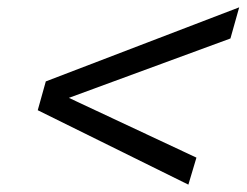

<svg xmlns="http://www.w3.org/2000/svg" viewBox="-20 -583 673 524"><path d="M105 -360.8 632.8 -563 608.9 -478 168 -315.9 516.1 -152.8 494.1 -79.1 83 -282.2Z"/></svg>

Font: IntelOne Mono
Style: Italic
Weight: 400
Italic angle: -16°
Designer: Fred Shallcrass
Foundry: Frere-Jones Type LLC
Version: Version 1.200;hotconv 1.1.0;makeotfexe 2.6.0;FJTRelease1.2